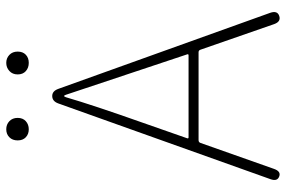

<svg xmlns="http://www.w3.org/2000/svg" viewBox="-170 -743 914 614"><g transform="rotate(-90 287.0 -436.0)"><path d="M30 0Q13 -6 21 -28L263 -706Q270 -726 287 -726Q303 -726 310 -706L553 -29Q561 -6 543 0Q525 6 517 -16L435 -252Q433 -258 427 -258H146Q139 -258 137 -252L54 -17Q46 6 30 0ZM152 -295Q150 -290 155 -290H417Q422 -290 420 -295L291 -682Q289 -688 287 -688Q285 -688 283 -682Q258 -596 201 -435ZM180.5 -801Q165 -801 155 -810.5Q145 -820 145 -836.5Q145 -853 155 -863Q165 -873 180.5 -873Q196 -873 206.5 -863Q217 -853 217 -836.5Q217 -820 206.5 -810.5Q196 -801 180.5 -801ZM393 -801Q377 -801 366.5 -810.5Q356 -820 356 -836.5Q356 -853 367 -863Q378 -873 393 -873Q408 -873 418.5 -863Q429 -853 429 -836.5Q429 -820 419 -810.5Q409 -801 393 -801Z"/></g></svg>

Font: Resource Han Rounded KR ExtraLight
Style: Regular
Weight: 250
Designer: Cyano Hao (round all glyphs); Ryoko NISHIZUKA 西塚涼子 (kana, bopomofo & ideographs); Paul D. Hunt (Latin, Greek & Cyrillic)
Foundry: Cyano Hao
Version: 0.990